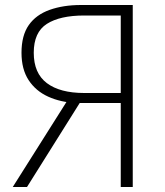

<svg xmlns="http://www.w3.org/2000/svg" viewBox="-20 -748 659 768"><path d="M463 0V-336H284Q222 -339 172.5 -361.5Q123 -384 94.5 -427.5Q66 -471 66 -537Q66 -606 95 -647.5Q124 -689 178.5 -708.5Q233 -728 304 -728H511V0ZM317 -376H463V-686H317Q220 -686 167.5 -652.5Q115 -619 115 -537Q115 -455 167.5 -415.5Q220 -376 317 -376ZM31 0 259 -361 307 -349 88 0Z"/></svg>

Font: Noto Sans TC ExtraLight
Style: Regular
Weight: 250
Designer: Ryoko NISHIZUKA  (kana, bopomofo & ideographs); Paul D. Hunt (Latin, Greek & Cyrillic); Sandoll Communications , Soo-you
Foundry: Adobe
Version: Version 2.004-H2;hotconv 1.0.118;makeotfexe 2.5.65603